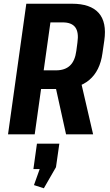

<svg xmlns="http://www.w3.org/2000/svg" viewBox="-20 -720 588 1029"><path d="M121 -700H366Q465 -700 509 -650.5Q553 -601 539 -503L529 -434Q516 -340 458.5 -291.5Q401 -243 302 -243H194L208 -343H280Q328 -343 355 -368.5Q382 -394 389 -447L395 -492Q403 -547 383.5 -573.5Q364 -600 316 -600H219L255 -634L166 0H23ZM274 -272H416L479 0H334ZM298 50 280 176 215 289 162 272 222 104 272 186H159L178 50Z"/></svg>

Font: Pathway Extreme Condensed
Style: Bold Italic
Weight: 700
Width: 3
Italic angle: -8°
Version: Version 1.001;gftools[0.9.26]